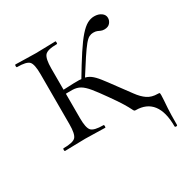

<svg xmlns="http://www.w3.org/2000/svg" viewBox="-128 -502 719 743"><g transform="rotate(-30 231.0 -131.0)"><path d="M98 -81V-305Q98 -349 86.5 -361.5Q75 -374 33 -374Q30 -374 30 -380Q30 -386 33 -386Q51 -386 74.5 -385Q98 -384 123 -384Q146 -384 169.5 -385Q193 -386 211 -386Q213 -386 213 -380Q213 -374 211 -374Q168 -374 156.5 -360Q145 -346 145 -303V-81Q145 -38 156.5 -25Q168 -12 211 -12Q213 -12 213 -6Q213 0 211 0Q192 0 169 -1Q146 -2 123 -2Q98 -2 74.5 -1Q51 0 32 0Q29 0 29 -6Q29 -12 32 -12Q75 -12 86.5 -25Q98 -38 98 -81ZM453 -12Q460 -12 461 -10.5Q462 -9 462 0Q462 9 461 21Q460 33 458.5 57Q457 81 457 129Q457 133 451.5 133Q446 133 446 129Q446 65 421 32.5Q396 0 347 0Q343 0 341 -2Q339 -4 335 -12.5Q331 -21 319 -41Q307 -61 282 -96Q256 -133 239.5 -153Q223 -173 208.5 -181.5Q194 -190 174 -190.5Q154 -191 120 -189L119 -207Q163 -209 190.5 -210Q218 -211 234.5 -208.5Q251 -206 264 -196.5Q277 -187 292 -168Q307 -149 331 -116Q355 -84 372 -60.5Q389 -37 407.5 -24.5Q426 -12 453 -12ZM233 -196 222 -204Q256 -261 280.5 -298.5Q305 -336 323.5 -357Q342 -378 357.5 -386.5Q373 -395 389 -395Q408 -395 420.5 -386Q433 -377 433 -363Q433 -351 424.5 -341Q416 -331 399 -331Q390 -331 383.5 -334Q377 -337 371 -339.5Q365 -342 354 -342Q345 -342 336 -337.5Q327 -333 315 -318.5Q303 -304 283.5 -274.5Q264 -245 233 -196Z"/></g></svg>

Font: Cormorant Infant Light
Style: Regular
Weight: 300
Designer: Christian Thalmann (Catharsis Fonts)
Foundry: Catharsis Fonts
Version: Version 4.001